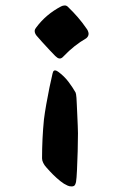

<svg xmlns="http://www.w3.org/2000/svg" viewBox="-20 -503 405 689"><path d="M177.2 -250.5Q181.6 -250.5 188 -246.1Q210.9 -229.5 226.6 -208.3Q242.2 -187 248 -176.3Q252 -171.4 252.9 -164.8Q253.9 -158.2 254.4 -151.9Q254.9 -145.5 255.6 -128.7Q256.3 -111.8 257.3 -91.3Q258.3 -70.8 259 -52.5Q259.8 -34.2 259.8 -24.9Q259.8 2.9 258.8 39.3Q257.8 75.7 256.3 106.7Q254.9 137.7 252.9 149.4Q252.4 153.3 249.5 159.7Q246.6 166 236.8 166Q229 166 222.7 163.1Q216.3 160.2 209.5 156.2Q197.3 148.4 183.1 135.5Q168.9 122.6 158.4 111.1Q147.9 99.6 145 96.2Q139.6 90.3 135.3 81.8Q130.9 73.2 130.9 65.4Q130.9 29.8 132.6 -5.1Q134.3 -40 137.7 -74.2Q140.6 -97.7 146 -128.4Q151.4 -159.2 157.5 -189Q163.6 -218.8 168.5 -238.8Q170.4 -247.1 173.1 -248.8Q175.8 -250.5 177.2 -250.5ZM212.9 -483.4Q219.7 -483.4 226.1 -476.1Q243.2 -459.5 259 -441.4Q274.9 -423.3 292 -398.4Q293.9 -396 295.9 -390.9Q297.9 -385.7 297.9 -381.8Q297.9 -372.6 289.6 -365.7Q245.6 -340.3 208.5 -301.3Q201.2 -293 194.8 -293Q189.9 -293 185.8 -295.9Q181.6 -298.8 178.2 -302.2Q172.9 -307.6 158.7 -322.5Q144.5 -337.4 130.6 -353Q116.7 -368.7 110.8 -375.5Q104.5 -383.8 104.5 -391.6Q104.5 -395.5 106.2 -398.7Q107.9 -401.9 109.9 -404.3Q145 -451.7 199.2 -480Q205.6 -483.4 212.9 -483.4Z"/></svg>

Font: David Libre
Style: Bold
Weight: 700
Designer: Ismar David, J. Victor Gaultney, Annie Olsen and Meir Sadan
Foundry: Monotype Imaging Inc. & SIL International
Version: Version 1.100; ttfautohint (v1.8.4.7-5d5b)